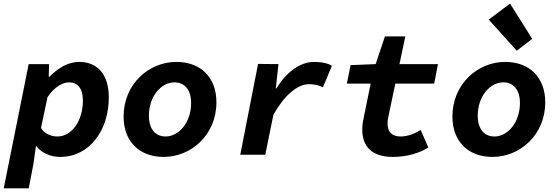

<svg xmlns="http://www.w3.org/2000/svg" viewBox="-42 -847 3062 1051"><path d="M-21.6 184.1H115.3L141 50.3L154.6 -46.5H157.2C184.6 -10.5 234.3 12 287.3 12C447.3 12 553.6 -132.6 553.6 -314.4C553.6 -438.4 492.2 -508.1 391.9 -508.1C330 -508.1 276.6 -475.3 228.1 -426.2H224.8L226.6 -496.1H115L-21.6 184.1ZM272.9 -99.9C239.6 -99.9 202 -113.6 182.5 -146.5L218.1 -315.5C256.8 -372 300.3 -396.2 337.1 -396.2C380.5 -396.2 411.8 -365.6 411.8 -296.9C411.8 -183.9 349.3 -99.9 272.9 -99.9Z M854.3 12C1003.8 12 1142.7 -108.5 1142.7 -287.2C1142.7 -420.4 1059.5 -508.1 923.1 -508.1C773.4 -508.1 634.5 -387.6 634.5 -208.9C634.5 -75.7 717.7 12 854.3 12ZM864.4 -99.9C808.4 -99.9 773.1 -140.9 773.1 -213.2C773.1 -320.5 840.8 -396.2 912.8 -396.2C968.8 -396.2 1004.1 -355.2 1004.1 -282.9C1004.1 -175.6 936.4 -99.9 864.4 -99.9Z M1273.2 0H1410.1L1454.6 -218.8C1511.9 -321.6 1584.2 -386.2 1649.8 -386.2C1678.9 -386.2 1702.9 -380.9 1725.7 -368.8L1774.8 -486.7C1755.4 -499.8 1720.2 -508.1 1676.8 -508.1C1601.1 -508.1 1524.6 -451.6 1471.7 -363.6H1467.7L1482.3 -496.1L1370.6 -497.1L1273.2 0Z M2109.2 12C2185.8 12 2258.4 -10.3 2302.5 -39.9L2260.9 -135.6C2231 -117.1 2191.6 -99.9 2150.8 -99.9C2108.8 -99.9 2079.6 -119.5 2079.6 -170C2079.6 -180.8 2079.8 -190.2 2083.8 -208.2L2122 -389.4H2334.6L2355.5 -496.1H2144.7L2176.7 -647.8H2065.1L2014.4 -496.1L1877.1 -490.4L1856.7 -389.4H1986.9L1949 -203C1943.2 -176.4 1941 -158.1 1941 -137.8C1941 -46.9 1991.3 12 2109.2 12Z M2654.3 12C2803.8 12 2942.7 -108.5 2942.7 -287.2C2942.7 -420.4 2859.5 -508.1 2723.1 -508.1C2573.4 -508.1 2434.5 -387.6 2434.5 -208.9C2434.5 -75.7 2517.7 12 2654.3 12ZM2664.4 -99.9C2608.4 -99.9 2573.1 -140.9 2573.1 -213.2C2573.1 -320.5 2640.8 -396.2 2712.8 -396.2C2768.8 -396.2 2804.1 -355.2 2804.1 -282.9C2804.1 -175.6 2736.4 -99.9 2664.4 -99.9ZM2786.8 -569.3 2871.2 -634.4 2750 -827.3 2633.2 -739.8 2786.8 -569.3Z"/></svg>

Font: Source Code Variable
Style: Italic
Weight: 400
Italic angle: -11°
Monospace: yes
Designer: Paul D. Hunt, Teo Tuominen
Foundry: Adobe Systems Incorporated
Version: Version 1.005;PS 1.0;hotconv 16.6.54;makeotf.lib2.5.65590